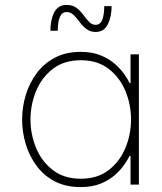

<svg xmlns="http://www.w3.org/2000/svg" viewBox="-20 -751 657 781"><path d="M369 -621Q347 -621 331.5 -633Q316 -645 304 -661.5Q292 -678 279.5 -690Q267 -702 251 -702Q232 -702 223.5 -682Q215 -662 215 -626H185Q185 -670 200.5 -700.5Q216 -731 251 -731Q275 -731 291 -719Q307 -707 319 -690.5Q331 -674 342.5 -662Q354 -650 369 -650Q388 -650 396 -670.5Q404 -691 404 -726H434Q434 -683 418.5 -652Q403 -621 369 -621ZM308 -540Q356 -540 390.5 -525.5Q425 -511 448.5 -490Q472 -469 486.5 -448Q501 -427 507 -413H511V-530H545V0H511V-117H507Q501 -104 486.5 -82.5Q472 -61 448.5 -40Q425 -19 390.5 -4.5Q356 10 308 10Q248 10 203.5 -13Q159 -36 129.5 -75.5Q100 -115 85 -164Q70 -213 70 -265Q70 -316 85 -365Q100 -414 129.5 -453.5Q159 -493 203.5 -516.5Q248 -540 308 -540ZM309 -506Q240 -506 194.5 -470.5Q149 -435 126.5 -380Q104 -325 104 -265Q104 -205 126.5 -150Q149 -95 194.5 -59.5Q240 -24 309 -24Q377 -24 422.5 -59.5Q468 -95 490.5 -150Q513 -205 513 -265Q513 -325 490.5 -380Q468 -435 422.5 -470.5Q377 -506 309 -506Z"/></svg>

Font: Be Vietnam Pro Thin
Style: Regular
Weight: 100
Designer: Lam Bao, Tony Le, Vietanh Nguyen
Foundry: Yellow Type Foundry
Version: Version 1.002; ttfautohint (v1.8.3)